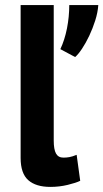

<svg xmlns="http://www.w3.org/2000/svg" viewBox="-20 -720 406 754"><path d="M191 -168Q191 -133 200 -117Q209 -101 229 -101Q241 -101 252.5 -103Q264 -105 281 -112L295 -10Q279 -2 246 6Q213 14 178 14Q121 14 91 -12.5Q61 -39 61 -100V-700H191ZM366 -700Q364 -671 354 -639.5Q344 -608 330.5 -579.5Q317 -551 302 -528.5Q287 -506 275 -496L217 -527Q234 -563 243 -608.5Q252 -654 252 -700Z"/></svg>

Font: PTSans
Style: Bold
Weight: 700
Designer: A.Korolkova, O.Umpeleva, V.Yefimov
Foundry: ParaType Ltd
Version: Version 2.003W OFL